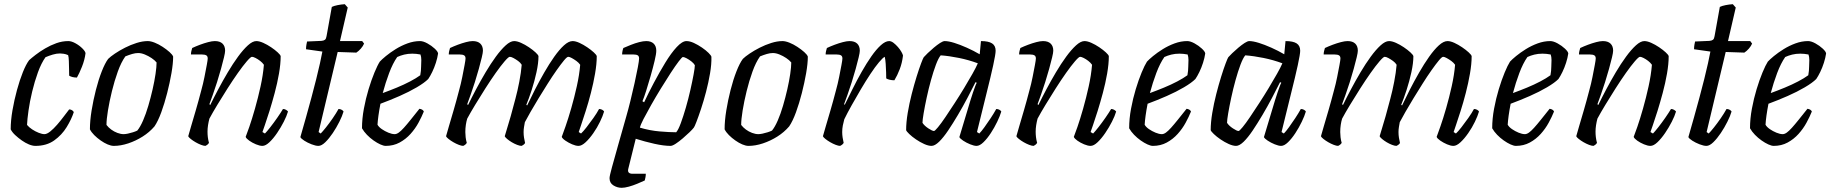

<svg xmlns="http://www.w3.org/2000/svg" viewBox="-20 -696 8732 916"><path d="M149 0Q135 0 118 -7Q101 -14 84 -26Q67 -38 52.5 -51.5Q38 -65 31 -79Q31 -121 39.5 -170Q48 -219 61 -266.5Q74 -314 89 -351.5Q104 -389 119 -409Q130 -419 150 -434.5Q170 -450 195.5 -465Q221 -480 249 -490Q277 -500 306 -500Q321 -500 340 -489.5Q359 -479 373 -465Q387 -451 388 -442Q384 -410 371 -377.5Q358 -345 347 -326Q335 -326 325.5 -328.5Q316 -331 310 -335Q310 -346 309.5 -365.5Q309 -385 308.5 -404.5Q308 -424 305 -433Q294 -438 283.5 -439.5Q273 -441 266 -441Q250 -441 231.5 -435.5Q213 -430 197 -423Q177 -395 161 -351Q145 -307 133.5 -259Q122 -211 116 -168.5Q110 -126 109 -100Q118 -89 133 -79Q148 -69 164.5 -62.5Q181 -56 192 -56Q204 -56 220 -69Q236 -82 252.5 -101Q269 -120 284 -140Q299 -160 310 -174Q318 -174 324 -170Q330 -166 332 -161Q321 -127 298 -89.5Q275 -52 238.5 -26Q202 0 149 0Z M523 0Q510 0 493.5 -7Q477 -14 460 -26Q443 -38 429.5 -51.5Q416 -65 409 -79Q409 -120 417 -169Q425 -218 437.5 -267Q450 -316 465.5 -355.5Q481 -395 496 -415Q507 -426 528.5 -440.5Q550 -455 576.5 -468.5Q603 -482 631.5 -491Q660 -500 685 -500Q699 -500 718 -492.5Q737 -485 756 -472.5Q775 -460 789 -447.5Q803 -435 806 -426Q806 -393 798 -347Q790 -301 777.5 -252Q765 -203 749.5 -160.5Q734 -118 717 -93Q693 -65 660.5 -44.5Q628 -24 592 -12Q556 0 523 0ZM570 -56Q578 -56 590 -58.5Q602 -61 614.5 -65Q627 -69 635 -73Q649 -90 662.5 -121Q676 -152 687.5 -191Q699 -230 708 -269.5Q717 -309 722 -343Q727 -377 727 -398Q718 -409 703 -419Q688 -429 671 -436Q654 -443 639 -443Q626 -443 610.5 -438.5Q595 -434 578 -427Q558 -399 542 -354.5Q526 -310 514 -261Q502 -212 495 -169Q488 -126 488 -100Q497 -88 510.5 -78Q524 -68 540 -62Q556 -56 570 -56Z M960 0Q952 0 939 -5Q926 -10 913 -17.5Q900 -25 890 -33Q880 -41 878 -46Q882 -61 891.5 -93Q901 -125 914 -169.5Q927 -214 940 -264Q949 -296 955.5 -329Q962 -362 966.5 -386Q971 -410 971 -417Q971 -428 964 -432Q957 -436 944 -436H891Q891 -444 893 -452.5Q895 -461 897 -467Q914 -475 934 -482.5Q954 -490 973 -495Q992 -500 1005 -500Q1029 -500 1041.5 -488Q1054 -476 1054 -454Q1054 -445 1048.5 -422Q1043 -399 1034.5 -368Q1026 -337 1015.5 -304Q1005 -271 995 -243Q985 -215 979 -199L983 -195Q1000 -230 1021.5 -270.5Q1043 -311 1067 -351.5Q1091 -392 1115.5 -425.5Q1140 -459 1162.5 -479.5Q1185 -500 1203 -500Q1217 -500 1236 -491.5Q1255 -483 1273.5 -470.5Q1292 -458 1305 -446Q1318 -434 1319 -428Q1319 -391 1311 -345Q1303 -299 1290.5 -252.5Q1278 -206 1265.5 -166Q1253 -126 1243.5 -99Q1234 -72 1232 -66L1244 -59Q1253 -68 1269.5 -89Q1286 -110 1303 -134.5Q1320 -159 1330 -176Q1339 -176 1345.5 -171.5Q1352 -167 1354 -164Q1348 -143 1334 -115.5Q1320 -88 1302 -61.5Q1284 -35 1265.5 -17.5Q1247 0 1232 0Q1219 0 1201 -7.5Q1183 -15 1169 -25Q1155 -35 1152 -43Q1157 -55 1169.5 -91Q1182 -127 1196.5 -178Q1211 -229 1223 -283.5Q1235 -338 1239 -387Q1232 -397 1221 -405.5Q1210 -414 1199 -419.5Q1188 -425 1182 -425Q1176 -425 1157.5 -403.5Q1139 -382 1115 -348Q1091 -314 1065.5 -274Q1040 -234 1017 -196Q994 -158 979 -130Q975 -115 972.5 -99Q970 -83 970 -68Q970 -55 971.5 -42Q973 -29 977 -14Q975 -11 971.5 -7.5Q968 -4 960 0Z M1499 0Q1486 0 1466.5 -7.5Q1447 -15 1431.5 -25Q1416 -35 1413 -42Q1426 -87 1439.5 -135Q1453 -183 1465.5 -229.5Q1478 -276 1488.5 -318Q1499 -360 1506.5 -394Q1514 -428 1518 -450L1440 -461Q1440 -473 1442 -483.5Q1444 -494 1445 -498L1514 -501Q1525 -502 1530.5 -506.5Q1536 -511 1538 -524L1563 -663Q1573 -668 1590.5 -671.5Q1608 -675 1625 -676L1639 -660L1602 -500H1708L1717 -488Q1712 -476 1701.5 -464Q1691 -452 1680 -445L1591 -448L1500 -66L1510 -59Q1519 -68 1535 -88Q1551 -108 1567.5 -132Q1584 -156 1595 -176Q1604 -176 1610.5 -172Q1617 -168 1619 -164Q1613 -143 1599 -115Q1585 -87 1567.5 -61Q1550 -35 1532 -17.5Q1514 0 1499 0Z M1820 0Q1810 0 1794.5 -7Q1779 -14 1762 -26Q1745 -38 1730.5 -53Q1716 -68 1707 -84Q1707 -129 1716 -177.5Q1725 -226 1738.5 -270.5Q1752 -315 1766.5 -350Q1781 -385 1792 -402Q1801 -412 1821 -428.5Q1841 -445 1867.5 -461.5Q1894 -478 1924 -489Q1954 -500 1984 -500Q1999 -500 2019 -489Q2039 -478 2054 -464Q2069 -450 2070 -441Q2067 -420 2059.5 -396.5Q2052 -373 2042 -352.5Q2032 -332 2023 -319Q2005 -301 1968.5 -279.5Q1932 -258 1886.5 -238Q1841 -218 1795 -201Q1789 -170 1785.5 -144.5Q1782 -119 1781 -101Q1787 -90 1801.5 -80Q1816 -70 1833 -63Q1850 -56 1863 -56Q1872 -56 1882.5 -63.5Q1893 -71 1907 -86.5Q1921 -102 1939 -124.5Q1957 -147 1981 -177Q1989 -176 1994.5 -172.5Q2000 -169 2002 -164Q1992 -139 1976.5 -110.5Q1961 -82 1938.5 -57Q1916 -32 1886.5 -16Q1857 0 1820 0ZM1806 -252Q1839 -264 1873 -278Q1907 -292 1936.5 -307.5Q1966 -323 1985 -337Q1987 -347 1988 -358Q1989 -369 1989 -378Q1990 -394 1990 -409.5Q1990 -425 1986 -436Q1976 -438 1966 -439Q1956 -440 1947 -440Q1926 -440 1908 -435.5Q1890 -431 1875 -424Q1854 -394 1836.5 -347.5Q1819 -301 1806 -252Z M2190 0Q2182 0 2169 -5Q2156 -10 2143 -17.5Q2130 -25 2120 -33Q2110 -41 2108 -46Q2112 -61 2121.5 -93Q2131 -125 2144 -169.5Q2157 -214 2170 -264Q2179 -296 2185.5 -329Q2192 -362 2196.5 -386Q2201 -410 2201 -417Q2201 -428 2194 -432Q2187 -436 2174 -436H2121Q2121 -444 2123 -452.5Q2125 -461 2127 -467Q2144 -475 2164 -482.5Q2184 -490 2203 -495Q2222 -500 2235 -500Q2259 -500 2271.5 -488Q2284 -476 2284 -454Q2284 -445 2278.5 -422Q2273 -399 2264.5 -368Q2256 -337 2245.5 -304Q2235 -271 2225 -243Q2215 -215 2209 -199L2213 -195Q2230 -230 2251.5 -270.5Q2273 -311 2297 -351.5Q2321 -392 2345.5 -425.5Q2370 -459 2392.5 -479.5Q2415 -500 2433 -500Q2447 -500 2466 -491.5Q2485 -483 2503.5 -470.5Q2522 -458 2535 -446Q2548 -434 2549 -428Q2549 -395 2539.5 -351.5Q2530 -308 2516.5 -266.5Q2503 -225 2491 -196L2495 -193Q2511 -227 2532 -268Q2553 -309 2576.5 -350Q2600 -391 2624 -425Q2648 -459 2670.5 -479.5Q2693 -500 2712 -500Q2726 -500 2744.5 -491.5Q2763 -483 2781.5 -470.5Q2800 -458 2813 -446Q2826 -434 2827 -428Q2827 -391 2819 -345Q2811 -299 2799 -252.5Q2787 -206 2774 -165.5Q2761 -125 2752 -98.5Q2743 -72 2741 -66L2752 -59Q2762 -68 2778 -88.5Q2794 -109 2811 -133Q2828 -157 2838 -176Q2847 -176 2853.5 -172Q2860 -168 2862 -164Q2856 -143 2842.5 -115Q2829 -87 2810.5 -60.5Q2792 -34 2773.5 -17Q2755 0 2740 0Q2727 0 2709.5 -7.5Q2692 -15 2677.5 -25Q2663 -35 2660 -43Q2665 -56 2678 -93Q2691 -130 2705.5 -180.5Q2720 -231 2732 -285Q2744 -339 2748 -387Q2741 -397 2730 -405Q2719 -413 2708 -419Q2697 -425 2691 -425Q2685 -425 2670.5 -407.5Q2656 -390 2635.5 -361Q2615 -332 2593 -297Q2571 -262 2549.5 -227Q2528 -192 2511 -162Q2494 -132 2484 -113Q2482 -102 2480 -90Q2478 -78 2478 -66Q2478 -52 2480 -39.5Q2482 -27 2485 -14Q2484 -11 2479.5 -7Q2475 -3 2468 0Q2460 0 2447 -5Q2434 -10 2421.5 -17.5Q2409 -25 2399.5 -33Q2390 -41 2388 -46Q2391 -57 2398.5 -81Q2406 -105 2416.5 -141.5Q2427 -178 2439 -225Q2449 -262 2457.5 -306Q2466 -350 2469 -387Q2463 -397 2452 -405Q2441 -413 2430 -419Q2419 -425 2412 -425Q2406 -425 2387.5 -403.5Q2369 -382 2345 -348Q2321 -314 2295.5 -274Q2270 -234 2247 -196Q2224 -158 2209 -130Q2205 -117 2202.5 -100.5Q2200 -84 2200 -66Q2200 -55 2201.5 -41.5Q2203 -28 2207 -14Q2205 -11 2201.5 -7.5Q2198 -4 2190 0Z M2946 200Q2925 200 2906.5 188.5Q2888 177 2888 154Q2888 144 2899.5 102Q2911 60 2929 -3.5Q2947 -67 2968 -141Q2977 -172 2987.5 -214.5Q2998 -257 3007.5 -300Q3017 -343 3023 -375Q3029 -407 3029 -417Q3029 -428 3022.5 -432Q3016 -436 3003 -436H2948Q2948 -444 2950 -453.5Q2952 -463 2954 -467Q2970 -474 2990 -482Q3010 -490 3029.5 -495Q3049 -500 3063 -500Q3086 -500 3098.5 -488Q3111 -476 3111 -454Q3111 -439 3103 -405.5Q3095 -372 3084 -333.5Q3073 -295 3062.5 -262Q3052 -229 3045 -213L3053 -208Q3073 -251 3099.5 -301Q3126 -351 3154 -397Q3182 -443 3208.5 -471.5Q3235 -500 3255 -500Q3271 -500 3290.5 -491Q3310 -482 3329 -469Q3348 -456 3360.5 -443.5Q3373 -431 3374 -425Q3375 -390 3367.5 -346Q3360 -302 3348.5 -258Q3337 -214 3324.5 -176.5Q3312 -139 3302.5 -114.5Q3293 -90 3290 -87Q3284 -79 3269.5 -65Q3255 -51 3237.5 -36Q3220 -21 3204 -10.5Q3188 0 3179 0Q3147 0 3102 -10Q3057 -20 3013 -34L2978 107Q2974 121 2979.5 127Q2985 133 2998 133H3061Q3061 141 3059.5 149.5Q3058 158 3056 165Q3041 172 3020.5 180.5Q3000 189 2980 194.5Q2960 200 2946 200ZM3206 -65Q3216 -76 3228 -108.5Q3240 -141 3252 -182.5Q3264 -224 3273.5 -266Q3283 -308 3289 -340.5Q3295 -373 3295 -385Q3290 -394 3278.5 -403Q3267 -412 3255.5 -418Q3244 -424 3238 -424Q3234 -424 3218 -403Q3202 -382 3179.5 -347.5Q3157 -313 3132.5 -273Q3108 -233 3086.5 -195Q3065 -157 3050 -128Q3035 -99 3033 -87Q3080 -73 3127 -69Q3174 -65 3206 -65Z M3551 0Q3538 0 3521.5 -7Q3505 -14 3488 -26Q3471 -38 3457.5 -51.5Q3444 -65 3437 -79Q3437 -120 3445 -169Q3453 -218 3465.5 -267Q3478 -316 3493.5 -355.5Q3509 -395 3524 -415Q3535 -426 3556.5 -440.5Q3578 -455 3604.5 -468.5Q3631 -482 3659.5 -491Q3688 -500 3713 -500Q3727 -500 3746 -492.5Q3765 -485 3784 -472.5Q3803 -460 3817 -447.5Q3831 -435 3834 -426Q3834 -393 3826 -347Q3818 -301 3805.5 -252Q3793 -203 3777.5 -160.5Q3762 -118 3745 -93Q3721 -65 3688.5 -44.5Q3656 -24 3620 -12Q3584 0 3551 0ZM3598 -56Q3606 -56 3618 -58.5Q3630 -61 3642.5 -65Q3655 -69 3663 -73Q3677 -90 3690.5 -121Q3704 -152 3715.5 -191Q3727 -230 3736 -269.5Q3745 -309 3750 -343Q3755 -377 3755 -398Q3746 -409 3731 -419Q3716 -429 3699 -436Q3682 -443 3667 -443Q3654 -443 3638.5 -438.5Q3623 -434 3606 -427Q3586 -399 3570 -354.5Q3554 -310 3542 -261Q3530 -212 3523 -169Q3516 -126 3516 -100Q3525 -88 3538.5 -78Q3552 -68 3568 -62Q3584 -56 3598 -56Z M3988 0Q3980 0 3967 -5Q3954 -10 3941 -17.5Q3928 -25 3918 -33Q3908 -41 3906 -46Q3910 -61 3919.5 -93Q3929 -125 3942 -169.5Q3955 -214 3968 -264Q3977 -296 3983.5 -329Q3990 -362 3994.5 -386Q3999 -410 3999 -417Q3999 -428 3992 -432Q3985 -436 3972 -436H3919Q3919 -444 3921 -452.5Q3923 -461 3925 -467Q3942 -475 3962 -482.5Q3982 -490 4001 -495Q4020 -500 4033 -500Q4057 -500 4069.5 -488Q4082 -476 4082 -454Q4082 -445 4076.5 -422Q4071 -399 4062.5 -368Q4054 -337 4043.5 -304Q4033 -271 4023 -243Q4013 -215 4007 -199L4010 -196Q4027 -230 4047.5 -271.5Q4068 -313 4091 -353.5Q4114 -394 4137 -427Q4160 -460 4182 -480Q4204 -500 4222 -500Q4232 -500 4243 -491.5Q4254 -483 4264 -471.5Q4274 -460 4280.5 -448.5Q4287 -437 4288 -431Q4284 -396 4272.5 -366Q4261 -336 4247 -313Q4235 -313 4224.5 -315.5Q4214 -318 4208 -322Q4208 -331 4207.5 -350.5Q4207 -370 4205.5 -391.5Q4204 -413 4201 -425Q4192 -421 4173.5 -399Q4155 -377 4132.5 -343Q4110 -309 4087 -270Q4064 -231 4043 -193.5Q4022 -156 4008 -127Q4004 -113 4001 -97.5Q3998 -82 3998 -66Q3998 -53 4000 -40Q4002 -27 4005 -14Q4003 -11 3999.5 -7.5Q3996 -4 3988 0Z M4424 0Q4409 0 4389 -9Q4369 -18 4350 -31Q4331 -44 4318 -56.5Q4305 -69 4303 -75Q4303 -112 4310.5 -157Q4318 -202 4329.5 -247Q4341 -292 4353 -330.5Q4365 -369 4374.5 -394Q4384 -419 4387 -423Q4393 -430 4406 -442.5Q4419 -455 4435 -468.5Q4451 -482 4465 -491Q4479 -500 4487 -500Q4505 -500 4532.5 -491.5Q4560 -483 4592.5 -468.5Q4625 -454 4654 -437L4660 -500Q4696 -500 4713 -489Q4730 -478 4730 -454Q4730 -438 4718.5 -385Q4707 -332 4686.5 -250.5Q4666 -169 4641 -66L4652 -59Q4662 -69 4676.5 -89Q4691 -109 4706.5 -132.5Q4722 -156 4733 -176Q4742 -176 4748.5 -172Q4755 -168 4757 -164Q4751 -143 4737.5 -115Q4724 -87 4707 -61Q4690 -35 4672 -17.5Q4654 0 4639 0Q4627 0 4608.5 -7.5Q4590 -15 4575 -25Q4560 -35 4557 -42L4610 -218Q4616 -238 4622 -255Q4628 -272 4632.5 -284.5Q4637 -297 4640 -301L4634 -304Q4617 -270 4595.5 -229Q4574 -188 4550 -147.5Q4526 -107 4503.5 -73.5Q4481 -40 4460.5 -20Q4440 0 4424 0ZM4436 -71Q4440 -71 4455 -89Q4470 -107 4490.5 -137.5Q4511 -168 4534.5 -204Q4558 -240 4580 -276.5Q4602 -313 4619.5 -344Q4637 -375 4645 -394Q4602 -410 4555.5 -419.5Q4509 -429 4468 -432Q4457 -419 4445 -387Q4433 -355 4421.5 -313.5Q4410 -272 4401 -230Q4392 -188 4386.5 -155.5Q4381 -123 4381 -110Q4390 -96 4409 -83.5Q4428 -71 4436 -71Z M4911 0Q4903 0 4890 -5Q4877 -10 4864 -17.5Q4851 -25 4841 -33Q4831 -41 4829 -46Q4833 -61 4842.5 -93Q4852 -125 4865 -169.5Q4878 -214 4891 -264Q4900 -296 4906.5 -329Q4913 -362 4917.5 -386Q4922 -410 4922 -417Q4922 -428 4915 -432Q4908 -436 4895 -436H4842Q4842 -444 4844 -452.5Q4846 -461 4848 -467Q4865 -475 4885 -482.5Q4905 -490 4924 -495Q4943 -500 4956 -500Q4980 -500 4992.5 -488Q5005 -476 5005 -454Q5005 -445 4999.5 -422Q4994 -399 4985.5 -368Q4977 -337 4966.5 -304Q4956 -271 4946 -243Q4936 -215 4930 -199L4934 -195Q4951 -230 4972.5 -270.5Q4994 -311 5018 -351.5Q5042 -392 5066.5 -425.5Q5091 -459 5113.5 -479.5Q5136 -500 5154 -500Q5168 -500 5187 -491.5Q5206 -483 5224.5 -470.5Q5243 -458 5256 -446Q5269 -434 5270 -428Q5270 -391 5262 -345Q5254 -299 5241.5 -252.5Q5229 -206 5216.5 -166Q5204 -126 5194.5 -99Q5185 -72 5183 -66L5195 -59Q5204 -68 5220.5 -89Q5237 -110 5254 -134.5Q5271 -159 5281 -176Q5290 -176 5296.5 -171.5Q5303 -167 5305 -164Q5299 -143 5285 -115.5Q5271 -88 5253 -61.5Q5235 -35 5216.5 -17.5Q5198 0 5183 0Q5170 0 5152 -7.5Q5134 -15 5120 -25Q5106 -35 5103 -43Q5108 -55 5120.5 -91Q5133 -127 5147.5 -178Q5162 -229 5174 -283.5Q5186 -338 5190 -387Q5183 -397 5172 -405.5Q5161 -414 5150 -419.5Q5139 -425 5133 -425Q5127 -425 5108.5 -403.5Q5090 -382 5066 -348Q5042 -314 5016.5 -274Q4991 -234 4968 -196Q4945 -158 4930 -130Q4926 -115 4923.5 -99Q4921 -83 4921 -68Q4921 -55 4922.5 -42Q4924 -29 4928 -14Q4926 -11 4922.5 -7.5Q4919 -4 4911 0Z M5480 0Q5470 0 5454.5 -7Q5439 -14 5422 -26Q5405 -38 5390.5 -53Q5376 -68 5367 -84Q5367 -129 5376 -177.5Q5385 -226 5398.5 -270.5Q5412 -315 5426.5 -350Q5441 -385 5452 -402Q5461 -412 5481 -428.5Q5501 -445 5527.5 -461.5Q5554 -478 5584 -489Q5614 -500 5644 -500Q5659 -500 5679 -489Q5699 -478 5714 -464Q5729 -450 5730 -441Q5727 -420 5719.5 -396.5Q5712 -373 5702 -352.5Q5692 -332 5683 -319Q5665 -301 5628.5 -279.5Q5592 -258 5546.5 -238Q5501 -218 5455 -201Q5449 -170 5445.5 -144.5Q5442 -119 5441 -101Q5447 -90 5461.5 -80Q5476 -70 5493 -63Q5510 -56 5523 -56Q5532 -56 5542.5 -63.5Q5553 -71 5567 -86.5Q5581 -102 5599 -124.5Q5617 -147 5641 -177Q5649 -176 5654.5 -172.5Q5660 -169 5662 -164Q5652 -139 5636.5 -110.5Q5621 -82 5598.5 -57Q5576 -32 5546.5 -16Q5517 0 5480 0ZM5466 -252Q5499 -264 5533 -278Q5567 -292 5596.5 -307.5Q5626 -323 5645 -337Q5647 -347 5648 -358Q5649 -369 5649 -378Q5650 -394 5650 -409.5Q5650 -425 5646 -436Q5636 -438 5626 -439Q5616 -440 5607 -440Q5586 -440 5568 -435.5Q5550 -431 5535 -424Q5514 -394 5496.5 -347.5Q5479 -301 5466 -252Z M5877 0Q5862 0 5842 -9Q5822 -18 5803 -31Q5784 -44 5771 -56.5Q5758 -69 5756 -75Q5756 -112 5763.5 -157Q5771 -202 5782.5 -247Q5794 -292 5806 -330.5Q5818 -369 5827.5 -394Q5837 -419 5840 -423Q5846 -430 5859 -442.5Q5872 -455 5888 -468.5Q5904 -482 5918 -491Q5932 -500 5940 -500Q5958 -500 5985.5 -491.5Q6013 -483 6045.5 -468.5Q6078 -454 6107 -437L6113 -500Q6149 -500 6166 -489Q6183 -478 6183 -454Q6183 -438 6171.5 -385Q6160 -332 6139.5 -250.5Q6119 -169 6094 -66L6105 -59Q6115 -69 6129.5 -89Q6144 -109 6159.5 -132.5Q6175 -156 6186 -176Q6195 -176 6201.5 -172Q6208 -168 6210 -164Q6204 -143 6190.5 -115Q6177 -87 6160 -61Q6143 -35 6125 -17.5Q6107 0 6092 0Q6080 0 6061.5 -7.5Q6043 -15 6028 -25Q6013 -35 6010 -42L6063 -218Q6069 -238 6075 -255Q6081 -272 6085.5 -284.5Q6090 -297 6093 -301L6087 -304Q6070 -270 6048.5 -229Q6027 -188 6003 -147.5Q5979 -107 5956.5 -73.5Q5934 -40 5913.5 -20Q5893 0 5877 0ZM5889 -71Q5893 -71 5908 -89Q5923 -107 5943.5 -137.5Q5964 -168 5987.5 -204Q6011 -240 6033 -276.5Q6055 -313 6072.5 -344Q6090 -375 6098 -394Q6055 -410 6008.5 -419.5Q5962 -429 5921 -432Q5910 -419 5898 -387Q5886 -355 5874.5 -313.5Q5863 -272 5854 -230Q5845 -188 5839.5 -155.5Q5834 -123 5834 -110Q5843 -96 5862 -83.5Q5881 -71 5889 -71Z M6364 0Q6356 0 6343 -5Q6330 -10 6317 -17.5Q6304 -25 6294 -33Q6284 -41 6282 -46Q6286 -61 6295.5 -93Q6305 -125 6318 -169.5Q6331 -214 6344 -264Q6353 -296 6359.5 -329Q6366 -362 6370.5 -386Q6375 -410 6375 -417Q6375 -428 6368 -432Q6361 -436 6348 -436H6295Q6295 -444 6297 -452.5Q6299 -461 6301 -467Q6318 -475 6338 -482.5Q6358 -490 6377 -495Q6396 -500 6409 -500Q6433 -500 6445.5 -488Q6458 -476 6458 -454Q6458 -445 6452.5 -422Q6447 -399 6438.5 -368Q6430 -337 6419.5 -304Q6409 -271 6399 -243Q6389 -215 6383 -199L6387 -195Q6404 -230 6425.5 -270.5Q6447 -311 6471 -351.5Q6495 -392 6519.5 -425.5Q6544 -459 6566.5 -479.5Q6589 -500 6607 -500Q6621 -500 6640 -491.5Q6659 -483 6677.5 -470.5Q6696 -458 6709 -446Q6722 -434 6723 -428Q6723 -395 6713.5 -351.5Q6704 -308 6690.5 -266.5Q6677 -225 6665 -196L6669 -193Q6685 -227 6706 -268Q6727 -309 6750.5 -350Q6774 -391 6798 -425Q6822 -459 6844.5 -479.5Q6867 -500 6886 -500Q6900 -500 6918.5 -491.5Q6937 -483 6955.5 -470.5Q6974 -458 6987 -446Q7000 -434 7001 -428Q7001 -391 6993 -345Q6985 -299 6973 -252.5Q6961 -206 6948 -165.5Q6935 -125 6926 -98.5Q6917 -72 6915 -66L6926 -59Q6936 -68 6952 -88.5Q6968 -109 6985 -133Q7002 -157 7012 -176Q7021 -176 7027.5 -172Q7034 -168 7036 -164Q7030 -143 7016.5 -115Q7003 -87 6984.5 -60.5Q6966 -34 6947.5 -17Q6929 0 6914 0Q6901 0 6883.5 -7.5Q6866 -15 6851.5 -25Q6837 -35 6834 -43Q6839 -56 6852 -93Q6865 -130 6879.5 -180.5Q6894 -231 6906 -285Q6918 -339 6922 -387Q6915 -397 6904 -405Q6893 -413 6882 -419Q6871 -425 6865 -425Q6859 -425 6844.5 -407.5Q6830 -390 6809.5 -361Q6789 -332 6767 -297Q6745 -262 6723.5 -227Q6702 -192 6685 -162Q6668 -132 6658 -113Q6656 -102 6654 -90Q6652 -78 6652 -66Q6652 -52 6654 -39.5Q6656 -27 6659 -14Q6658 -11 6653.5 -7Q6649 -3 6642 0Q6634 0 6621 -5Q6608 -10 6595.5 -17.5Q6583 -25 6573.5 -33Q6564 -41 6562 -46Q6565 -57 6572.5 -81Q6580 -105 6590.5 -141.5Q6601 -178 6613 -225Q6623 -262 6631.5 -306Q6640 -350 6643 -387Q6637 -397 6626 -405Q6615 -413 6604 -419Q6593 -425 6586 -425Q6580 -425 6561.5 -403.5Q6543 -382 6519 -348Q6495 -314 6469.5 -274Q6444 -234 6421 -196Q6398 -158 6383 -130Q6379 -117 6376.5 -100.5Q6374 -84 6374 -66Q6374 -55 6375.5 -41.5Q6377 -28 6381 -14Q6379 -11 6375.5 -7.5Q6372 -4 6364 0Z M7212 0Q7202 0 7186.5 -7Q7171 -14 7154 -26Q7137 -38 7122.5 -53Q7108 -68 7099 -84Q7099 -129 7108 -177.5Q7117 -226 7130.5 -270.5Q7144 -315 7158.5 -350Q7173 -385 7184 -402Q7193 -412 7213 -428.5Q7233 -445 7259.5 -461.5Q7286 -478 7316 -489Q7346 -500 7376 -500Q7391 -500 7411 -489Q7431 -478 7446 -464Q7461 -450 7462 -441Q7459 -420 7451.5 -396.5Q7444 -373 7434 -352.5Q7424 -332 7415 -319Q7397 -301 7360.5 -279.5Q7324 -258 7278.5 -238Q7233 -218 7187 -201Q7181 -170 7177.5 -144.5Q7174 -119 7173 -101Q7179 -90 7193.5 -80Q7208 -70 7225 -63Q7242 -56 7255 -56Q7264 -56 7274.5 -63.5Q7285 -71 7299 -86.5Q7313 -102 7331 -124.5Q7349 -147 7373 -177Q7381 -176 7386.5 -172.5Q7392 -169 7394 -164Q7384 -139 7368.5 -110.5Q7353 -82 7330.5 -57Q7308 -32 7278.5 -16Q7249 0 7212 0ZM7198 -252Q7231 -264 7265 -278Q7299 -292 7328.5 -307.5Q7358 -323 7377 -337Q7379 -347 7380 -358Q7381 -369 7381 -378Q7382 -394 7382 -409.5Q7382 -425 7378 -436Q7368 -438 7358 -439Q7348 -440 7339 -440Q7318 -440 7300 -435.5Q7282 -431 7267 -424Q7246 -394 7228.5 -347.5Q7211 -301 7198 -252Z M7582 0Q7574 0 7561 -5Q7548 -10 7535 -17.5Q7522 -25 7512 -33Q7502 -41 7500 -46Q7504 -61 7513.5 -93Q7523 -125 7536 -169.5Q7549 -214 7562 -264Q7571 -296 7577.5 -329Q7584 -362 7588.5 -386Q7593 -410 7593 -417Q7593 -428 7586 -432Q7579 -436 7566 -436H7513Q7513 -444 7515 -452.5Q7517 -461 7519 -467Q7536 -475 7556 -482.5Q7576 -490 7595 -495Q7614 -500 7627 -500Q7651 -500 7663.5 -488Q7676 -476 7676 -454Q7676 -445 7670.5 -422Q7665 -399 7656.5 -368Q7648 -337 7637.5 -304Q7627 -271 7617 -243Q7607 -215 7601 -199L7605 -195Q7622 -230 7643.5 -270.5Q7665 -311 7689 -351.5Q7713 -392 7737.5 -425.5Q7762 -459 7784.5 -479.5Q7807 -500 7825 -500Q7839 -500 7858 -491.5Q7877 -483 7895.5 -470.5Q7914 -458 7927 -446Q7940 -434 7941 -428Q7941 -391 7933 -345Q7925 -299 7912.5 -252.5Q7900 -206 7887.5 -166Q7875 -126 7865.5 -99Q7856 -72 7854 -66L7866 -59Q7875 -68 7891.5 -89Q7908 -110 7925 -134.5Q7942 -159 7952 -176Q7961 -176 7967.5 -171.5Q7974 -167 7976 -164Q7970 -143 7956 -115.5Q7942 -88 7924 -61.5Q7906 -35 7887.5 -17.5Q7869 0 7854 0Q7841 0 7823 -7.5Q7805 -15 7791 -25Q7777 -35 7774 -43Q7779 -55 7791.5 -91Q7804 -127 7818.5 -178Q7833 -229 7845 -283.5Q7857 -338 7861 -387Q7854 -397 7843 -405.5Q7832 -414 7821 -419.5Q7810 -425 7804 -425Q7798 -425 7779.5 -403.5Q7761 -382 7737 -348Q7713 -314 7687.5 -274Q7662 -234 7639 -196Q7616 -158 7601 -130Q7597 -115 7594.5 -99Q7592 -83 7592 -68Q7592 -55 7593.5 -42Q7595 -29 7599 -14Q7597 -11 7593.5 -7.5Q7590 -4 7582 0Z M8121 0Q8108 0 8088.5 -7.5Q8069 -15 8053.5 -25Q8038 -35 8035 -42Q8048 -87 8061.5 -135Q8075 -183 8087.5 -229.5Q8100 -276 8110.5 -318Q8121 -360 8128.5 -394Q8136 -428 8140 -450L8062 -461Q8062 -473 8064 -483.5Q8066 -494 8067 -498L8136 -501Q8147 -502 8152.5 -506.5Q8158 -511 8160 -524L8185 -663Q8195 -668 8212.5 -671.5Q8230 -675 8247 -676L8261 -660L8224 -500H8330L8339 -488Q8334 -476 8323.5 -464Q8313 -452 8302 -445L8213 -448L8122 -66L8132 -59Q8141 -68 8157 -88Q8173 -108 8189.5 -132Q8206 -156 8217 -176Q8226 -176 8232.5 -172Q8239 -168 8241 -164Q8235 -143 8221 -115Q8207 -87 8189.5 -61Q8172 -35 8154 -17.5Q8136 0 8121 0Z M8442 0Q8432 0 8416.5 -7Q8401 -14 8384 -26Q8367 -38 8352.5 -53Q8338 -68 8329 -84Q8329 -129 8338 -177.5Q8347 -226 8360.5 -270.5Q8374 -315 8388.5 -350Q8403 -385 8414 -402Q8423 -412 8443 -428.5Q8463 -445 8489.5 -461.5Q8516 -478 8546 -489Q8576 -500 8606 -500Q8621 -500 8641 -489Q8661 -478 8676 -464Q8691 -450 8692 -441Q8689 -420 8681.5 -396.5Q8674 -373 8664 -352.5Q8654 -332 8645 -319Q8627 -301 8590.5 -279.5Q8554 -258 8508.5 -238Q8463 -218 8417 -201Q8411 -170 8407.5 -144.5Q8404 -119 8403 -101Q8409 -90 8423.5 -80Q8438 -70 8455 -63Q8472 -56 8485 -56Q8494 -56 8504.5 -63.5Q8515 -71 8529 -86.5Q8543 -102 8561 -124.5Q8579 -147 8603 -177Q8611 -176 8616.5 -172.5Q8622 -169 8624 -164Q8614 -139 8598.5 -110.5Q8583 -82 8560.5 -57Q8538 -32 8508.5 -16Q8479 0 8442 0ZM8428 -252Q8461 -264 8495 -278Q8529 -292 8558.5 -307.5Q8588 -323 8607 -337Q8609 -347 8610 -358Q8611 -369 8611 -378Q8612 -394 8612 -409.5Q8612 -425 8608 -436Q8598 -438 8588 -439Q8578 -440 8569 -440Q8548 -440 8530 -435.5Q8512 -431 8497 -424Q8476 -394 8458.5 -347.5Q8441 -301 8428 -252Z"/></svg>

Font: Texturina 12pt Light
Style: Italic
Weight: 300
Italic angle: -11°
Designer: Guillermo Torres Carreño
Foundry: Omnibus-Type
Version: Version 1.002